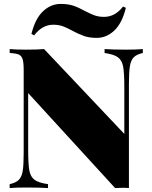

<svg xmlns="http://www.w3.org/2000/svg" viewBox="-20 -958 772 978"><path d="M29.8 0ZM412.1 -902.3Q440.9 -887.2 461.9 -879.6Q482.9 -872.1 510.3 -872.1Q566.4 -872.1 606.9 -924.8L621.1 -918Q602.1 -840.3 562.5 -802.7Q522.9 -765.1 473.1 -765.1Q435.1 -765.1 408.4 -774.4Q381.8 -783.7 348.6 -801.3Q320.8 -816.9 299.6 -824.5Q278.3 -832 251 -832Q195.3 -832 153.8 -777.8L140.1 -785.2Q159.2 -862.8 199 -900.4Q238.8 -938 289.1 -938Q326.7 -938 353.5 -929Q380.4 -919.9 412.1 -902.3ZM636.7 -532.2V0Q622.1 -1.5 604 -1.5Q586.4 -1.5 566.4 0L123.5 -483.9V-195.8Q123.5 -122.1 129.4 -89.8Q135.3 -57.6 155.8 -42.2Q176.3 -26.9 224.6 -20V0Q184.6 -2.9 112.3 -2.9Q59.6 -2.9 29.3 0V-20Q60.5 -26.9 75.4 -41.5Q90.3 -56.2 95.5 -86.2Q100.6 -116.2 100.6 -175.8V-602.1Q100.6 -639.6 95.2 -656.7Q89.8 -673.8 75.4 -680.2Q61 -686.5 29.3 -688V-708Q59.6 -705.1 112.3 -705.1Q167.5 -705.1 204.6 -708L613.3 -275.9V-512.2Q613.3 -585.9 607.4 -618.2Q601.6 -650.4 581.3 -665.8Q561 -681.2 512.7 -688V-708Q553.2 -705.1 624.5 -705.1Q677.7 -705.1 707.5 -708V-688Q676.3 -681.2 661.6 -666.5Q647 -651.9 641.8 -621.8Q636.7 -591.8 636.7 -532.2Z"/></svg>

Font: TypoPRO Playfair Display SC
Style: Regular
Weight: 900
Designer: Claus Eggers Sørensen
Foundry: Claus Eggers Sørensen
Version: Version 1.004;PS 001.004;hotconv 1.0.70;makeotf.lib2.5.58329